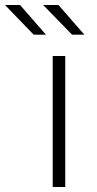

<svg xmlns="http://www.w3.org/2000/svg" viewBox="-104 -745 385 765"><path d="M106 0H156V-522H106ZM68 -725 183 -607H232L129 -725ZM-84 -725 30 -607H79L-24 -725Z"/></svg>

Font: Montserrat Light
Style: Regular
Weight: 300
Designer: Julieta Ulanovsky
Foundry: Julieta Ulanovsky
Version: Version 7.200